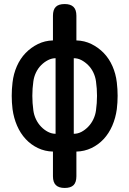

<svg xmlns="http://www.w3.org/2000/svg" viewBox="-20 -750 640 950"><path d="M358 122Q358 152 344 166Q330 180 300 180Q271 180 256.5 166Q242 152 242 122V0Q202 -1 167.5 -17.5Q133 -34 107 -62Q81 -90 64.5 -128Q48 -166 42 -210Q38 -243 38 -276Q38 -309 42 -342Q47 -385 63.5 -422.5Q80 -460 106.5 -487.5Q133 -515 167.5 -532Q202 -549 242 -550V-672Q242 -702 256 -716Q270 -730 300 -730Q329 -730 343.5 -716Q358 -702 358 -672V-550Q398 -549 432.5 -532Q467 -515 493.5 -487.5Q520 -460 536.5 -422.5Q553 -385 558 -342Q562 -309 562 -276Q562 -243 558 -210Q552 -166 535.5 -128Q519 -90 493 -62Q467 -34 432.5 -17.5Q398 -1 358 0ZM255 -88V-462Q236 -462 217.5 -452.5Q199 -443 183.5 -427.5Q168 -412 158 -391Q148 -370 145 -347Q140 -312 140 -276Q140 -240 145 -204Q148 -181 158 -160Q168 -139 183.5 -123Q199 -107 217.5 -97.5Q236 -88 255 -88ZM345 -462V-88Q365 -88 383 -97.5Q401 -107 416.5 -123Q432 -139 442 -160Q452 -181 455 -204Q460 -240 460 -276Q460 -312 455 -347Q452 -370 442 -391Q432 -412 416.5 -427.5Q401 -443 383 -452.5Q365 -462 345 -462Z"/></svg>

Font: Maple Mono NL SemiBold
Style: Regular
Weight: 600
Monospace: yes
Designer: subframe7536
Version: Version 7.000